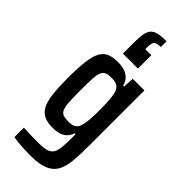

<svg xmlns="http://www.w3.org/2000/svg" viewBox="-314 -834 1076 1076"><g transform="rotate(45 224.0 -296.5)"><path d="M202 200Q177 200 153.5 199Q130 198 108 196Q86 194 64 190V115Q78 116 93.5 116.5Q109 117 129.5 117.5Q150 118 180 118Q221 118 244 111.5Q267 105 278 87.5Q289 70 292 39Q295 8 295 -40V-64H288Q280 -41 265 -26Q250 -11 228 -4.5Q206 2 177 2Q137 2 110.5 -10.5Q84 -23 68.5 -51.5Q53 -80 47 -130.5Q41 -181 41 -257Q41 -337 47.5 -388.5Q54 -440 69.5 -468Q85 -496 111.5 -507Q138 -518 177 -518Q205 -518 227.5 -511.5Q250 -505 266.5 -489Q283 -473 292 -444H298L302 -510H394V-69Q394 0 389 51.5Q384 103 365.5 135.5Q347 168 308 184Q269 200 202 200ZM218 -85Q248 -85 264 -96.5Q280 -108 286 -137Q291 -156 293 -185.5Q295 -215 295 -257Q295 -292 293 -323Q291 -354 288 -369Q282 -403 266 -416.5Q250 -430 218 -430Q192 -430 176.5 -425Q161 -420 152.5 -403Q144 -386 142 -351Q140 -316 140 -257Q140 -197 142.5 -161.5Q145 -126 153.5 -110Q162 -94 177.5 -89.5Q193 -85 218 -85ZM163 -571V-656Q163 -697 167 -723.5Q171 -750 184 -765.5Q197 -781 221.5 -787Q246 -793 287 -793V-747Q253 -747 243.5 -735.5Q234 -724 234 -692V-677H282V-571Z"/></g></svg>

Font: Saira Condensed SemiBold
Style: Regular
Weight: 600
Width: 3
Designer: Hector Gatti with collaboration of the Omnibus-Type team
Foundry: Omnibus-Type
Version: Version 1.100